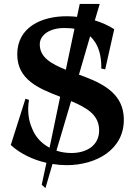

<svg xmlns="http://www.w3.org/2000/svg" viewBox="-20 -820 687 980"><path d="M35 -80C81 -37 146 -5 217 11L193 123L212 140L248 17C272 21 296 23 320 23C472 23 616 -57 612 -215C609 -331 524 -386 413 -428L383 -439L440 -635C452 -624 461 -612 469 -599C490 -563 498 -518 497 -470L517 -466L563 -671C533 -690 500 -705 464 -716L489 -800H387L373 -734C356 -736 339 -737 322 -737C191 -738 68 -680 68 -543C68 -414 176 -369 285 -327L287 -326L233 -66C193 -87 161 -120 144 -164C125 -206 119 -256 128 -310L110 -316ZM183 -592C182 -643 236 -677 307 -677C326 -677 344 -676 360 -673L316 -464C240 -495 184 -527 183 -592ZM268 -51 343 -304C428 -268 485 -232 486 -156C487 -77 421 -39 345 -39C318 -39 292 -43 268 -51Z"/></svg>

Font: Sinistre
Style: Bold
Weight: 700
Designer: Jules Durand
Foundry: Collletttivo
Version: Version 69.420;Glyphs 3.2 (3217)